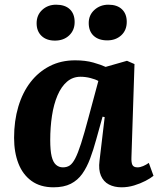

<svg xmlns="http://www.w3.org/2000/svg" viewBox="-20 -784 674 818"><path d="M540 -114Q539 -92 544 -81.5Q549 -71 566 -71Q577 -71 590 -76.5Q603 -82 614 -90L634 -35Q622 -25 600 -13.5Q578 -2 551.5 6Q525 14 498 14Q467 14 444 2Q421 -10 410 -35.5Q399 -61 404 -99L426 -285L417 -287L390 -190Q378 -146 364 -108.5Q350 -71 330.5 -43.5Q311 -16 281.5 -1Q252 14 208 14Q152 14 114.5 -13Q77 -40 58.5 -87.5Q40 -135 40 -197Q40 -269 58 -329.5Q76 -390 110 -434Q144 -478 192 -502.5Q240 -527 300 -527Q344 -527 377.5 -517.5Q411 -508 430 -499L521 -525L553 -511ZM248 -71Q265 -71 277 -79Q289 -87 300.5 -109Q312 -131 325.5 -173Q339 -215 357 -283L399 -439Q387 -446 365.5 -451.5Q344 -457 323 -457Q290 -457 265.5 -436Q241 -415 225 -377.5Q209 -340 201.5 -291Q194 -242 194 -187Q194 -143 200 -118Q206 -93 218.5 -82Q231 -71 248 -71ZM136 -685Q136 -720 160 -742Q184 -764 219 -764Q257 -764 277.5 -744.5Q298 -725 298 -690Q298 -655 274.5 -633Q251 -611 214 -611Q178 -611 157 -631Q136 -651 136 -685ZM358 -686Q358 -720 382.5 -742Q407 -764 442 -764Q479 -764 499.5 -744.5Q520 -725 520 -691Q520 -655 496.5 -633.5Q473 -612 437 -612Q400 -612 379 -631.5Q358 -651 358 -686Z"/></svg>

Font: Literata 18pt
Style: Bold Italic
Weight: 700
Italic angle: -2°
Designer: Latin by Veronika Burian and Jose Scaglione. Greek by Irene Vlachou. Cyrillic by Vera Evstafieva
Foundry: TypeTogether
Version: Version 3.103;gftools[0.9.29]